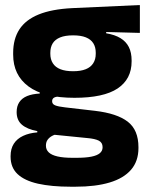

<svg xmlns="http://www.w3.org/2000/svg" viewBox="-20 -532 571 744"><path d="M268.5 -153Q150 -153 90.5 -197Q31 -241 31 -320.5V-327Q31 -381 55.2 -418.2Q79.5 -455.5 130 -476Q180.5 -496.5 259.5 -500.5L522 -512.5V-404.5L391.5 -408V-403Q425 -397.5 446.8 -384.2Q468.5 -371 479.2 -349.8Q490 -328.5 490 -297.5V-294Q490 -225.5 435.8 -189.2Q381.5 -153 268.5 -153ZM261 79.5H276Q312 79.5 334.2 75Q356.5 70.5 367 61.5Q377.5 52.5 377.5 39V38Q377.5 20.5 362.8 13Q348 5.5 318.5 3L173.5 -11.5L207 -13.5Q192 -11 181.2 -5Q170.5 1 164.2 10Q158 19 158 32V33Q158 48 169 58.5Q180 69 202.8 74.2Q225.5 79.5 261 79.5ZM272.5 191.5H253.5Q179.5 191.5 127.2 179.8Q75 168 48 142.5Q21 117 21 75V73Q21 44.5 33.5 25Q46 5.5 69.5 -5.5Q93 -16.5 124.5 -19V-24Q86 -31 65.2 -48.5Q44.5 -66 44.5 -97.5V-98Q44.5 -120.5 54.8 -136Q65 -151.5 85 -159.8Q105 -168 134 -169.5V-186L247 -157.5L214 -158Q196.5 -158 189.2 -153.5Q182 -149 182 -140V-139.5Q182 -128.5 193.8 -123.8Q205.5 -119 232 -116L348.5 -102.5Q433.5 -92.5 475 -60.5Q516.5 -28.5 516.5 38.5V41.5Q516.5 92.5 487.8 125.8Q459 159 404.8 175.2Q350.5 191.5 272.5 191.5ZM263.5 -256Q293 -256 312.2 -263.8Q331.5 -271.5 341.2 -286.8Q351 -302 351 -323.5V-328Q351 -349.5 341.5 -364.5Q332 -379.5 312.8 -387.2Q293.5 -395 263.5 -395H263Q232.5 -395 213 -387Q193.5 -379 184.2 -364Q175 -349 175 -327.5V-323.5Q175 -302 184.8 -286.8Q194.5 -271.5 214 -263.8Q233.5 -256 263.5 -256Z"/></svg>

Font: Anek Kannada Medium
Style: Bold
Weight: 700
Version: Version 1.003